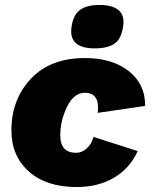

<svg xmlns="http://www.w3.org/2000/svg" viewBox="-20 -744 611 774"><path d="M362 -549Q257 -549 268 -633Q274 -682 301.5 -703Q329 -724 381 -724Q432 -724 457 -704Q482 -684 477 -643Q471 -590 443.5 -569.5Q416 -549 362 -549ZM289 10Q167 10 96.5 -52.5Q26 -115 26 -218Q26 -343 104.5 -426.5Q183 -510 322 -510Q432 -510 499 -457.5Q566 -405 565 -317L374 -289Q384 -370 322 -370Q278 -370 250.5 -314Q223 -258 223 -198Q223 -128 287 -128Q310 -128 329.5 -145.5Q349 -163 357 -192L535 -135Q505 -67 441 -28.5Q377 10 289 10Z"/></svg>

Font: Elaine Sans ExtraBold
Style: Italic
Weight: 800
Italic angle: -13°
Designer: Wei Huang
Foundry: Wei Huang
Version: Version 2.001;December 24, 2019;FontCreator 12.0.0.2547 64-b